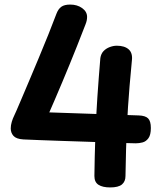

<svg xmlns="http://www.w3.org/2000/svg" viewBox="-20 -802 714 840"><path d="M574 -175Q567 -175 535.5 -176Q504 -177 458 -178.5Q412 -180 358.5 -182Q305 -184 251.5 -185.5Q198 -187 154 -189Q110 -191 82 -192Q51 -194 39 -207.5Q27 -221 27 -240Q27 -254 31.5 -269Q36 -284 42.5 -297Q49 -310 52 -318Q58 -332 73 -367Q88 -402 108 -449.5Q128 -497 150 -549.5Q172 -602 192 -652Q212 -702 227 -742Q235 -763 248.5 -772.5Q262 -782 287 -782Q318 -782 339.5 -766.5Q361 -751 361 -728Q361 -721 359.5 -713Q358 -705 354 -695Q334 -643 317 -600.5Q300 -558 284.5 -520Q269 -482 253 -444Q237 -406 219 -364Q201 -322 179 -272L116 -313Q216 -309 337.5 -305.5Q459 -302 587 -297Q616 -296 628 -284Q640 -272 640 -242Q640 -212 629.5 -197.5Q619 -183 604 -179Q589 -175 574 -175ZM462 18Q429 18 411 6.5Q393 -5 393 -32Q394 -115 397 -202Q400 -289 406 -377Q412 -465 419 -548Q422 -567 433 -578.5Q444 -590 460 -596Q476 -602 491 -602Q525 -602 543 -586Q561 -570 557 -537Q551 -476 547 -427Q543 -378 540 -333.5Q537 -289 535 -244Q533 -199 531.5 -147.5Q530 -96 529 -32Q529 -8 513.5 5Q498 18 462 18Z"/></svg>

Font: Playpen Sans SemiBold
Style: Regular
Weight: 600
Designer: Laura Meseguer, Veronika Burian, José Scaglione
Foundry: TypeTogether
Version: Version 1.001